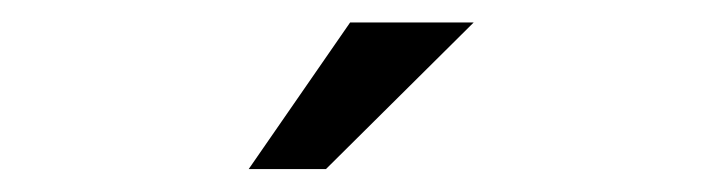

<svg xmlns="http://www.w3.org/2000/svg" viewBox="-20 -743 640 170"><path d="M290 -723.1H399.4L268.6 -593.3H200.2Z"/></svg>

Font: Roboto Mono
Style: Regular
Weight: 400
Designer: Google
Version: Version 2.000985; 2015; ttfautohint (v1.3)